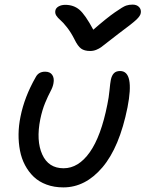

<svg xmlns="http://www.w3.org/2000/svg" viewBox="-20 -771 631 833"><path d="M555.2 -751Q573.2 -751 583.3 -740.5Q593.3 -730 590.8 -714.8Q589.4 -702.6 572 -686Q554.7 -669.4 493.2 -624Q473.6 -609.4 450.4 -590.8Q427.2 -572.3 418.7 -566.2Q410.2 -560.1 397.7 -554.9Q385.3 -549.8 371.1 -549.8Q346.2 -549.8 331.8 -560.3Q317.4 -570.8 303.2 -600.1Q288.6 -629.4 271 -651.9Q253.4 -674.3 242.2 -683.6Q231 -692.9 224.4 -703.1Q217.8 -713.4 220.2 -725.1Q222.2 -736.3 234.4 -743.2Q246.6 -750 263.2 -750Q299.3 -750 324.5 -728.8Q349.6 -707.5 384.8 -642.1Q442.4 -692.4 478.5 -717.5Q514.6 -742.7 527.3 -746.8Q540 -751 555.2 -751ZM254.9 42Q214.8 42 181.9 29.8Q148.9 17.6 126.5 -3.9Q104 -25.4 88.6 -54.4Q73.2 -83.5 66.7 -117.7Q60.1 -151.9 60.5 -189Q61 -226.1 68.8 -264.2Q85.9 -350.6 134.8 -436Q147 -460 175.8 -460Q197.3 -460 206.8 -445.8Q216.3 -431.6 211.9 -409.2Q209.5 -394 199 -374.5Q188.5 -355 175.8 -324.5Q163.1 -293.9 154.8 -253.9Q136.2 -160.6 163.3 -100.8Q190.4 -41 255.9 -41Q320.3 -41 369.4 -110.4Q418.5 -179.7 445.8 -317.9Q452.1 -347.7 455.1 -379.2Q458 -410.6 460.9 -424.8Q464.8 -443.4 474.1 -453.1Q483.4 -462.9 501 -462.9Q564 -462.9 533.2 -305.2Q498.5 -132.3 424.6 -45.2Q350.6 42 254.9 42Z"/></svg>

Font: Shantell Sans Bouncy
Style: Italic
Weight: 400
Italic angle: -11.31°
Designer: Stephen Nixon, Anya Danilova, Shantell Martin
Foundry: Arrow Type
Version: Version 1.006;[9816181b4]